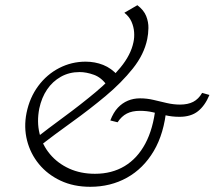

<svg xmlns="http://www.w3.org/2000/svg" viewBox="-20 -712 825 738"><path d="M327 6Q263 6 213 -17.5Q163 -41 130 -81Q97 -121 84 -172Q71 -223 82 -278Q94 -337 127 -381.5Q160 -426 207.5 -450.5Q255 -475 309 -475Q345 -475 376.5 -462.5Q408 -450 433 -422L391 -384Q370 -414 341 -424.5Q312 -435 286 -435Q246 -435 214 -417Q182 -399 161 -368Q140 -337 131 -295Q121 -244 132 -199Q143 -154 172.5 -119Q202 -84 246 -64Q290 -44 345 -44Q410 -44 459 -73.5Q508 -103 538.5 -160Q569 -217 578 -300L620 -298Q611 -199 571 -131.5Q531 -64 468 -29Q405 6 327 6ZM129 -148 110 -175Q165 -218 227 -263.5Q289 -309 346 -356.5Q403 -404 443 -452.5Q483 -501 493 -550Q497 -568 495.5 -588.5Q494 -609 485.5 -628.5Q477 -648 458 -663L508 -692Q533 -673 542 -650Q551 -627 550.5 -604Q550 -581 546 -562Q534 -503 490.5 -448.5Q447 -394 386 -343Q325 -292 257.5 -243.5Q190 -195 129 -148ZM432 -242 404 -249Q416 -280 433 -298Q450 -316 471.5 -325Q493 -334 518 -334Q545 -334 570 -328Q595 -322 621 -316Q647 -310 672 -310Q702 -310 722.5 -320.5Q743 -331 757 -355L785 -347Q768 -306 741 -284.5Q714 -263 670 -263Q641 -263 616 -269Q591 -275 567.5 -280.5Q544 -286 518 -286Q488 -286 467.5 -275.5Q447 -265 432 -242Z"/></svg>

Font: Ysabeau Infant Light
Style: Italic
Weight: 300
Italic angle: -12°
Designer: Christian Thalmann (Catharsis Fonts)
Version: Version 2.001;gftools[0.9.30]; featfreeze: ss01,ss02,lnum